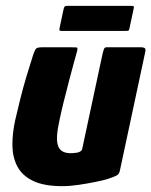

<svg xmlns="http://www.w3.org/2000/svg" viewBox="-20 -634 519 658"><path d="M194 4Q131 4 93.5 -14Q56 -32 39.5 -63.5Q23 -95 22.5 -135.5Q22 -176 32 -222Q40 -257 49.5 -295Q59 -333 70.5 -371.5Q82 -410 93 -444Q100 -465 105 -468.5Q110 -472 126 -472H220Q235 -472 242 -471.5Q249 -471 242 -451Q241 -447 234 -422Q227 -397 217.5 -360.5Q208 -324 198.5 -286Q189 -248 183 -218Q170 -159 179 -134Q188 -109 222 -109Q226 -109 232.5 -109.5Q239 -110 245 -111Q251 -112 256 -115.5Q261 -119 262 -125L332 -452Q334 -458 336 -465Q338 -472 345 -472H465Q469 -472 474.5 -470Q480 -468 478 -457L391 -50Q389 -38 380.5 -33Q372 -28 347 -20Q334 -16 307 -10.5Q280 -5 249.5 -0.5Q219 4 194 4ZM423 -534Q422 -530 420 -529Q418 -528 409 -528H193Q185 -528 184 -530Q183 -532 184 -537L198 -603Q200 -610 202 -612Q204 -614 211 -614H428Q436 -614 438 -612.5Q440 -611 438 -604Z"/></svg>

Font: Glory Thin ExtraBold
Style: Italic
Weight: 800
Italic angle: -12°
Version: Version 1.011